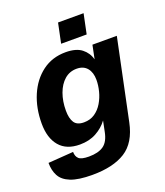

<svg xmlns="http://www.w3.org/2000/svg" viewBox="-162 -828 940 1095"><g transform="rotate(-20 308.0 -280.0)"><path d="M209 162Q124 162 78 143.5Q32 125 14 91.5Q-4 58 -4 12L149 1Q149 28 164.5 42.5Q180 57 226 57Q283 57 315 34.5Q347 12 358 -45L371 -109Q344 -72 301 -48.5Q258 -25 201 -25Q120 -25 78 -74.5Q36 -124 36 -212Q36 -306 68.5 -382Q101 -458 161 -503Q221 -548 303 -548Q366 -548 400 -521.5Q434 -495 445 -453L462 -536H610L508 -48Q484 68 409.5 115Q335 162 209 162ZM266 -136Q304 -136 332 -155Q360 -174 378.5 -205Q397 -236 406 -271.5Q415 -307 415 -340Q415 -385 393 -411.5Q371 -438 330 -438Q287 -438 256 -411Q225 -384 208 -337.5Q191 -291 191 -234Q191 -187 207.5 -161.5Q224 -136 266 -136ZM296 -602 321 -722H476L451 -602Z"/></g></svg>

Font: Geist
Style: Bold Italic
Weight: 700
Italic angle: -12°
Designer: Basement.studio, Andrés Briganti, Mateo Zaragoza
Foundry: Basement.studio, Vercel, Andrés Briganti, Guido Ferreyra, Mateo Zaragoza
Version: Version 1.500; ttfautohint (v1.8.4.7-5d5b)